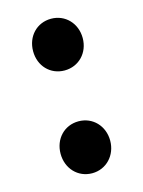

<svg xmlns="http://www.w3.org/2000/svg" viewBox="-93 -614 511 685"><g transform="rotate(-15 162.5 -271.5)"><path d="M162.6 -365.9C214.8 -365.9 254.3 -406.6 254.3 -461.1C254.3 -515.9 214.8 -556.8 162.6 -556.8C109.8 -556.8 71.1 -515.9 71.1 -461.1C71.1 -406.6 109.8 -365.9 162.6 -365.9ZM162.6 13.8C214.8 13.8 254.3 -28 254.3 -82.3C254.3 -137 214.8 -178 162.6 -178C109.8 -178 71.1 -137 71.1 -82.3C71.1 -28 109.8 13.8 162.6 13.8Z"/></g></svg>

Font: Source Han Sans JP VF
Style: Regular
Weight: 250
Designer: Ryoko NISHIZUKA 西塚涼子 (kana, bopomofo & ideographs); Paul D. Hunt (Latin, Greek & Cyrillic); Sandoll Communications 산돌커뮤니
Foundry: Adobe
Version: Version 2.004;hotconv 1.0.118;makeotfexe 2.5.65603